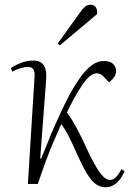

<svg xmlns="http://www.w3.org/2000/svg" viewBox="-20 -778 556 812"><path d="M150 -108 154 -107Q168 -140 181.5 -174.5Q195 -209 210.5 -244Q226 -279 242.5 -314Q259 -349 276 -381Q297 -419 319 -450Q341 -481 366 -500.5Q391 -520 419 -520Q447 -520 459 -507Q471 -494 471 -477Q471 -465 463 -452.5Q455 -440 441 -430L419 -453Q412 -461 404.5 -464.5Q397 -468 388 -468Q371 -467 353.5 -450Q336 -433 316 -400Q306 -385 291.5 -358.5Q277 -332 263 -302Q273 -290 283.5 -272.5Q294 -255 307.5 -230Q321 -205 338 -169Q358 -124 374 -94.5Q390 -65 402.5 -48Q415 -31 425.5 -24Q436 -17 445 -17Q458 -17 469.5 -28Q481 -39 494 -63L507 -53Q497 -32 485 -17Q473 -2 458.5 6Q444 14 427 14Q405 14 386.5 1.5Q368 -11 348 -43.5Q328 -76 301 -137Q285 -173 274 -195Q263 -217 254.5 -230.5Q246 -244 239 -253Q220 -211 204 -173Q188 -135 173 -94.5Q158 -54 140 0H98L126 -452Q128 -476 120.5 -485.5Q113 -495 98 -495Q86 -495 70 -490.5Q54 -486 32 -475L26 -490Q39 -499 54 -506Q69 -513 86.5 -517.5Q104 -522 121 -522Q143 -522 155.5 -512.5Q168 -503 172.5 -484.5Q177 -466 175 -438ZM314 -719Q330 -742 340 -750Q350 -758 363 -758Q379 -758 386 -746Q393 -734 390 -718L233 -586L224 -594Z"/></svg>

Font: Literata 60pt ExtraLight
Style: Italic
Weight: 250
Italic angle: -2°
Designer: Latin by Veronika Burian and Jose Scaglione. Greek by Irene Vlachou. Cyrillic by Vera Evstafieva
Foundry: TypeTogether
Version: Version 3.103;gftools[0.9.29]